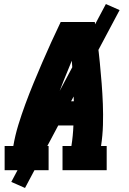

<svg xmlns="http://www.w3.org/2000/svg" viewBox="-20 -844 640 952"><path d="M3 0V-120H46Q55 -173 71 -225Q87 -277 106 -328.5Q125 -380 146 -431Q167 -482 189 -533Q211 -584 234 -634.5Q257 -685 281 -735H450Q457 -685 463.5 -634.5Q470 -584 475 -533Q480 -482 484 -431Q488 -380 490 -328.5Q492 -277 490.5 -224.5Q489 -172 481 -120H509V0H290V-120H334Q338 -145 340.5 -170.5Q343 -196 344 -222H217Q210 -196 204 -170.5Q198 -145 193 -120H221V0ZM346 -342Q345 -392 342.5 -442.5Q340 -493 336 -543Q315 -493 295 -442.5Q275 -392 257 -342ZM104 88 36 58 505 -824 573 -794Z"/></svg>

Font: Iosevka Curly Slab HvExObl
Style: Regular
Weight: 900
Width: 7
Italic angle: -9°
Monospace: yes
Designer: Belleve Invis
Foundry: Belleve Invis
Version: Version 11.1.0; ttfautohint (v1.8.3)